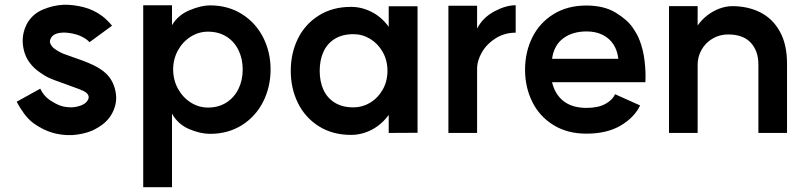

<svg xmlns="http://www.w3.org/2000/svg" viewBox="-20 -543 3351 799"><path d="M120.4 -29.4Q97.4 -46.6 79.4 -71.4Q61.4 -96.2 49.4 -119.6L147.6 -174Q161.8 -144.2 185.4 -127.8Q213 -109.4 233 -102.7Q253 -96 280.6 -96.4Q301.2 -97.8 318.4 -104.8Q327 -108.2 332.5 -112.2Q338 -116.2 342.6 -122.2Q350.2 -132.4 348.9 -141.1Q347.6 -149.8 338.8 -157.4Q330.2 -164.2 312.4 -171Q290.2 -179.4 246 -195.4L209.2 -208.6Q188.4 -216.4 176.1 -222.8Q163.8 -229.2 148.8 -239.8Q121.4 -257.8 104.6 -280.8Q80.8 -311.2 75.5 -355.6Q70.2 -400 90.8 -441.6Q113.4 -483.8 156.9 -502.5Q200.4 -521.2 244.8 -523.2Q283.4 -524.2 326.9 -513.4Q370.4 -502.6 407.2 -474.8Q431 -455.4 446.2 -436L352.4 -367.4Q346.6 -374 340 -378.8Q318.6 -394 294 -400.5Q269.4 -407 244.8 -407.6Q226.8 -407.2 213.7 -402.4Q200.6 -397.6 193.4 -387.2Q187.6 -377.4 187.8 -369.7Q188 -362 193.4 -354.6Q197.2 -346.4 212 -336.6Q231 -323.4 252.6 -316.2L289.4 -303Q354.2 -281.2 385.3 -263.2Q416.4 -245.2 432.4 -225Q456.6 -195.4 462.4 -151.9Q468.2 -108.4 443 -64.8Q428.8 -42.2 409.1 -26.9Q389.4 -11.6 363.2 0.8Q345.2 8.4 323 13.2Q300.8 18 280.2 19.2Q235.8 20.6 197.1 9Q158.4 -2.6 120.4 -29.4Z M990 -254Q990 -298.6 972.4 -334.5Q954.8 -370.4 922.2 -390.8Q889.6 -411.2 845.2 -411.2Q807 -411.2 773.7 -390.3Q740.4 -369.4 720.5 -333.3Q700.6 -297.2 700.6 -254Q700.6 -210.4 720.5 -174Q740.4 -137.6 773.7 -116.5Q807 -95.4 845.2 -95.4Q889.6 -95.4 922.2 -116.3Q954.8 -137.2 972.4 -173.1Q990 -209 990 -254ZM1106 -254Q1106 -181.2 1075.1 -119.8Q1044.2 -58.4 986.6 -22.2Q929 14 854 14Q814 14 767.2 -5.8Q720.4 -25.6 695.8 -70V236H576V-521H695.8V-438.2Q720.6 -480.2 768.6 -500.4Q816.6 -520.6 854 -520.6Q929 -520.6 986.6 -484.4Q1044.2 -448.2 1075.1 -387.3Q1106 -326.4 1106 -254Z M1592.4 -248.2Q1592.4 -292 1572.6 -326.8Q1552.8 -361.6 1520.5 -381.2Q1488.2 -400.8 1451 -400.8Q1404.8 -400.8 1373.2 -381.3Q1341.6 -361.8 1326 -327.3Q1310.4 -292.8 1310.4 -248.2Q1310.4 -203.6 1326 -169.4Q1341.6 -135.2 1373.2 -115.7Q1404.8 -96.2 1451 -96.2Q1488.2 -96.2 1520.5 -115.6Q1552.8 -135 1572.6 -170Q1592.4 -205 1592.4 -248.2ZM1717.6 9.6 1597.6 10.2V-64.6Q1577 -36.8 1551.7 -18.4Q1526.4 0 1498 9.2Q1469.6 18.4 1441 18.4Q1363.6 18.4 1306.5 -17.8Q1249.4 -54 1219.7 -114.6Q1190 -175.2 1190 -248.2Q1190 -321.6 1219.7 -382Q1249.4 -442.4 1306.5 -478.4Q1363.6 -514.4 1441 -514.4Q1485 -514.4 1526.3 -493.5Q1567.6 -472.6 1597.6 -431.6V-516.8H1717.6Z M2126 -521.2V-407Q2080.4 -407 2043.5 -384.2Q2006.6 -361.4 1986 -326.3Q1965.4 -291.2 1965.4 -256V10.2H1846V-519.2H1965.4V-424.2Q1989.4 -470.2 2037.3 -495.7Q2085.2 -521.2 2126 -521.2Z M2421.2 -412.2Q2362.4 -412.2 2323.7 -383.3Q2285 -354.4 2277.4 -298.2H2551.2H2553.2Q2549.4 -332.4 2533 -357.9Q2516.6 -383.4 2488.1 -397.8Q2459.6 -412.2 2421.2 -412.2ZM2665.8 -201H2277.4Q2289.2 -150.6 2325.1 -122.3Q2361 -94 2421 -94Q2469.2 -94 2499.3 -110.6Q2529.4 -127.2 2539.4 -151L2643.8 -104.2Q2620.4 -54.8 2563.4 -20.8Q2506.4 13.2 2420 13.2Q2341.4 13.2 2283.3 -22.5Q2225.2 -58.2 2195.1 -119.1Q2165 -180 2165 -252.8Q2165 -326.2 2195.1 -387.1Q2225.2 -448 2283.3 -484Q2341.4 -520 2420 -520Q2494 -520 2542.6 -490.1Q2591.2 -460.2 2613.1 -427.8Q2635 -395.4 2640.8 -377L2641.2 -376.6Q2656.8 -337.2 2662.4 -289.9Q2668 -242.6 2665.8 -201Z M3009.8 -399.6Q2974.4 -399.6 2945 -382.2Q2915.6 -364.8 2899.1 -335.1Q2882.6 -305.4 2883.2 -270.8V10.2H2764V-517.4H2883.2V-437Q2900.6 -461.8 2924.3 -479.8Q2948 -497.8 2974.8 -507.6Q3001.6 -517.4 3027.8 -517.4Q3091.8 -517.4 3143.2 -491.9Q3194.6 -466.4 3224.9 -412.6Q3255.2 -358.8 3255.2 -277.6V10.2H3136V-274.8Q3136 -331 3104.3 -365.3Q3072.6 -399.6 3009.8 -399.6Z"/></svg>

Font: SUIT Variable
Style: Regular
Weight: 400
Designer: Sunn Youn; Korean Glyphs from Source Han Sans (Sandoll Communications; Soo-young Jang, Joo-yeon Kang)
Foundry: Sunn
Version: Version 1.150;FEAKit 1.0